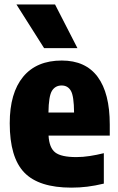

<svg xmlns="http://www.w3.org/2000/svg" viewBox="-20 -828 529 858"><path d="M299 10.5Q153.5 10.5 88.5 -57Q23.5 -124.5 23.5 -277Q23.5 -412.5 83.5 -485Q143.5 -557.5 256 -557.5Q362.5 -557.5 416.5 -484.5Q470.5 -411.5 470.5 -271.5V-222H197Q200 -167.5 226.8 -146.8Q253.5 -126 321 -126Q350.5 -126 381.2 -130.8Q412 -135.5 444 -143.5V-7.5Q404.5 2 370.2 6.2Q336 10.5 299 10.5ZM255.5 -446Q227 -446 212.2 -422.2Q197.5 -398.5 196.5 -325H311Q310.5 -398.5 296.8 -422.2Q283 -446 255.5 -446ZM177 -613 53.5 -808H226L326 -613Z"/></svg>

Font: Encode Sans Cnd XBd
Style: Regular
Weight: 800
Width: 3
Designer: Multiple Designers
Foundry: Impallari Type
Version: Version 3.002; ttfautohint (v1.8.3) -l 8 -r 50 -G 200 -x 14 